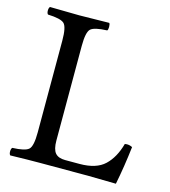

<svg xmlns="http://www.w3.org/2000/svg" viewBox="-100 -728 720 811"><g transform="rotate(15 260.5 -322.5)"><path d="M149 0Q97 0 19 2Q14 -3 14 -14Q14 -26 19 -31Q75 -33 90.5 -47.5Q106 -62 106 -122V-523Q106 -583 90.5 -597.5Q75 -612 19 -614Q14 -619 14 -630Q14 -642 19 -647Q111 -645 148 -645Q188 -645 278 -647Q282 -643 282 -630Q282 -618 278 -614Q222 -612 206.5 -597.5Q191 -583 191 -523V-109Q191 -71 204.5 -55Q218 -39 248 -39H311Q384 -39 420.5 -73.5Q457 -108 474 -170Q476 -170 479 -170.5Q482 -171 483 -171Q496 -171 507 -165Q497 -78 481 2Q389 0 362 0Z"/></g></svg>

Font: Triodion Unicode
Style: Normal
Weight: 400
Version: Version 1.1